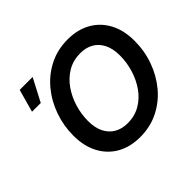

<svg xmlns="http://www.w3.org/2000/svg" viewBox="-168 -962 1195 1195"><g transform="rotate(-45 430.0 -364.0)"><path d="M444.3 11.2Q357.4 11.2 292.7 -25.1Q228 -61.5 191.9 -129.2Q155.8 -196.8 155.8 -289.1Q155.8 -376.5 184.3 -457.3Q212.9 -538.1 265.6 -601.6Q318.4 -665 391.6 -701.9Q464.8 -738.8 554.7 -738.8Q641.1 -738.8 705.8 -702.4Q770.5 -666 806.6 -598.6Q842.8 -531.2 842.8 -438Q842.8 -349.6 814 -269Q785.2 -188.5 732.4 -125.2Q679.7 -62 606.4 -25.4Q533.2 11.2 444.3 11.2ZM449.7 -105Q512.2 -105 561.3 -133.5Q610.4 -162.1 644.3 -210.4Q678.2 -258.8 696 -317.9Q713.9 -377 713.9 -437.5Q713.9 -498 693.1 -539.3Q672.4 -580.6 635.5 -601.6Q598.6 -622.6 549.3 -622.6Q486.8 -622.6 437.7 -593.8Q388.7 -564.9 354.7 -516.6Q320.8 -468.3 302.7 -409.2Q284.7 -350.1 284.7 -289.6Q284.7 -229.5 305.4 -188.5Q326.2 -147.5 363.3 -126.2Q400.4 -105 449.7 -105ZM79.1 -577.1 121.1 -727.5H234.9L156.2 -577.1Z"/></g></svg>

Font: Inter 28pt SemiBold
Style: Italic
Weight: 600
Italic angle: -9.3988°
Designer: Rasmus Andersson
Foundry: rsms
Version: Version 4.001;git-66647c0bb